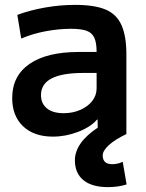

<svg xmlns="http://www.w3.org/2000/svg" viewBox="-20 -550 597 787"><path d="M197 10Q119 10 74.5 -32.5Q30 -75 30 -148Q30 -239 101 -288Q172 -337 303 -337H376Q376 -375 366.5 -395.5Q357 -416 334.5 -424Q312 -432 271 -432Q221 -432 167.5 -422Q114 -412 67 -392L51 -489Q102 -508 164 -519Q226 -530 288 -530Q367 -530 412.5 -511Q458 -492 478 -447Q498 -402 498 -328V0H381L380 -60H378Q351 -29 300 -9.5Q249 10 197 10ZM241 -86Q278 -86 309 -99.5Q340 -113 358 -136Q376 -159 376 -188V-251H321Q235 -251 191.5 -228.5Q148 -206 148 -160Q148 -126 172 -106Q196 -86 241 -86ZM422 217Q357 217 322 188.5Q287 160 287 107Q287 71 311 37Q335 3 384 -29L497 0Q451 22 426 45Q401 68 401 87Q401 123 440 123Q463 123 483 113L499 206Q465 217 422 217Z"/></svg>

Font: M PLUS 1 SemiBold
Style: Regular
Weight: 600
Designer: Coji Morishita
Foundry: UNDERFOREST DESIGN
Version: Version 1.001